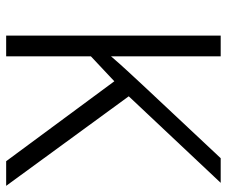

<svg xmlns="http://www.w3.org/2000/svg" viewBox="-78 -676 754 639"><g transform="rotate(90 299.5 -357.0)"><path d="M599 0H517L251 -360L168 -282V0H99V-714H168V-349Q191 -376 216 -403Q241 -430 266 -457L507 -714H589L301 -408Z"/></g></svg>

Font: Noto Sans Syriac Eastern Light
Style: Regular
Weight: 300
Designer: Patrick Giasson and the Monotype Design Team
Foundry: Monotype Imaging Inc.
Version: Version 3.001